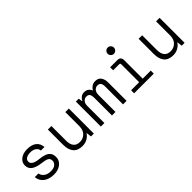

<svg xmlns="http://www.w3.org/2000/svg" viewBox="154 -1698 2693 2693"><g transform="rotate(-45 1500.0 -352.0)"><path d="M306 12Q213 12 154 -32Q95 -76 88 -154H161Q167 -110 205.5 -81Q244 -52 308 -52Q370 -52 399 -79.5Q428 -107 428 -140Q428 -186 393.5 -202Q359 -218 288 -226Q207 -235 156 -268.5Q105 -302 105 -369Q105 -428 155.5 -468Q206 -508 292 -508Q378 -508 427.5 -469.5Q477 -431 483 -357H412Q410 -396 375.5 -420Q341 -444 290 -444Q236 -444 206.5 -424.5Q177 -405 177 -370Q177 -339 209 -317.5Q241 -296 311 -289Q363 -284 405.5 -270.5Q448 -257 474 -227Q500 -197 500 -143Q501 -99 476 -63.5Q451 -28 407.5 -8Q364 12 306 12Z M871 12Q780 12 735 -41.5Q690 -95 690 -193V-496H760V-201Q760 -132 791 -93Q822 -54 886 -54Q948 -54 992 -96.5Q1036 -139 1036 -219V-496H1106V0H1049L1040 -75H1036Q1016 -40 972.5 -14Q929 12 871 12Z M1245 0V-496H1302L1311 -438H1315Q1329 -467 1355 -487.5Q1381 -508 1419 -508Q1459 -508 1484.5 -489Q1510 -470 1523 -438H1526Q1540 -467 1569.5 -487.5Q1599 -508 1639 -508Q1698 -508 1726.5 -468.5Q1755 -429 1755 -365V0H1685V-357Q1685 -397 1670 -419.5Q1655 -442 1619 -442Q1583 -442 1559 -415Q1535 -388 1535 -337V0H1465V-357Q1465 -397 1450 -419.5Q1435 -442 1399 -442Q1363 -442 1339 -415Q1315 -388 1315 -337V0Z M2096 -592Q2071 -592 2052.5 -610.5Q2034 -629 2034 -654Q2034 -680 2052.5 -698Q2071 -716 2096 -716Q2122 -716 2140 -698Q2158 -680 2158 -654Q2158 -629 2140 -610.5Q2122 -592 2096 -592ZM1905 0V-60H2065V-416Q2065 -436 2045 -436H1925V-496H2065Q2135 -496 2135 -426V-60H2295V0Z M2671 12Q2580 12 2535 -41.5Q2490 -95 2490 -193V-496H2560V-201Q2560 -132 2591 -93Q2622 -54 2686 -54Q2748 -54 2792 -96.5Q2836 -139 2836 -219V-496H2906V0H2849L2840 -75H2836Q2816 -40 2772.5 -14Q2729 12 2671 12Z"/></g></svg>

Font: DM Mono Light
Style: Regular
Weight: 300
Designer: Colophon Foundry
Foundry: Colophon Foundry
Version: Version 1.000; ttfautohint (v1.8.2.53-6de2)